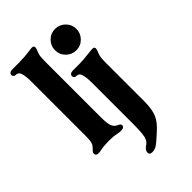

<svg xmlns="http://www.w3.org/2000/svg" viewBox="-290 -859 1206 1206"><g transform="rotate(-45 313.0 -256.0)"><path d="M47 -10Q47 -16 51 -22Q55 -28 61 -33Q71 -43 76 -50Q85 -63 87.5 -80.5Q90 -98 90 -130V-606Q90 -659 80 -686Q76 -696 69 -701Q62 -706 50 -706Q41 -706 35.5 -711.5Q30 -717 30 -726Q30 -734 37.5 -740Q45 -746 60 -746H118Q170 -746 217 -753Q234 -756 243 -756Q260 -756 260 -741Q260 -732 249 -706Q243 -692 241.5 -673Q240 -654 240 -617V-606V-140Q240 -83 250 -60Q260 -38 280 -30Q300 -22 300 -10Q300 -1 292.5 4.5Q285 10 270 10Q259 10 237 6Q209 0 169 0Q127.3 0 94 7Q82 10 70 10Q47 10 47 -10ZM290 224Q290 202 319 184Q341 170 347.5 138Q354 106 354 23V-332Q354 -385 344 -412Q340 -422 333 -427Q326 -432 314 -432Q305 -432 299.5 -437.5Q294 -443 294 -452Q294 -460 301.5 -466Q309 -472 324 -472H382Q416 -472 472 -479Q495 -482 507 -482Q524 -482 524 -467Q524 -458 513 -432Q507 -418 505.5 -399Q504 -380 504 -343V-332V-18Q504 51 487 92Q470 133 423 174L402 193Q373 220 354.5 232Q336 244 313 244Q290 244 290 224ZM334 -640.8Q334 -680 361.8 -708Q389.6 -736 428.8 -736Q468 -736 496 -708.2Q524 -680.4 524 -641.2Q524 -602 496.2 -574Q468.4 -546 429.2 -546Q390 -546 362 -573.8Q334 -601.6 334 -640.8Z"/></g></svg>

Font: Raigarh
Style: Regular
Weight: 400
Designer: jaikishan Patel
Foundry: MagicType
Version: Version 1.000;FEAKit 1.0